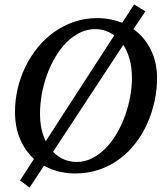

<svg xmlns="http://www.w3.org/2000/svg" viewBox="-20 -769 750 869"><path d="M577.1 -417Q577.1 -462.9 566.9 -500Q556.6 -537.1 538.1 -565.9L220.2 -82Q242.2 -59.1 269.3 -47.6Q296.4 -36.1 327.1 -36.1Q363.8 -36.1 396.5 -52.5Q429.2 -68.8 457 -96.9Q484.9 -125 507.1 -162.6Q529.3 -200.2 544.9 -242.4Q560.5 -284.7 568.8 -329.3Q577.1 -374 577.1 -417ZM497.1 -608.9Q478.5 -622.6 456.8 -629.9Q435.1 -637.2 411.1 -637.2Q374.5 -637.2 341.8 -621.1Q309.1 -605 281.2 -577.1Q253.4 -549.3 231.2 -512Q209 -474.6 193.4 -432.1Q177.7 -389.6 169.4 -344Q161.1 -298.3 161.1 -253.9Q161.1 -181.6 187 -129.9ZM690.9 -417Q690.9 -364.3 679.7 -311.8Q668.5 -259.3 647 -210.9Q625.5 -162.6 593.8 -121.3Q562 -80.1 520.8 -49.3Q479.5 -18.6 429 -1.2Q378.4 16.1 319.8 16.1Q280.3 16.1 244.9 7.1Q209.5 -2 179.2 -19L113.8 80.1L70.8 47.9L133.8 -49.8Q93.3 -86.9 70.6 -140.4Q47.9 -193.8 47.9 -262.2Q47.9 -315.9 60.1 -368.2Q72.3 -420.4 95.5 -467.8Q118.7 -515.1 151.6 -555.2Q184.6 -595.2 225.8 -624.5Q267.1 -653.8 316.2 -670.4Q365.2 -687 419.9 -687Q451.7 -687 480 -681.4Q508.3 -675.8 533.2 -666L586.9 -749L638.2 -717.8L584 -637.2Q635.3 -600.1 663.1 -542.7Q690.9 -485.4 690.9 -417Z"/></svg>

Font: Charis SIL APac
Style: Italic
Weight: 400
Italic angle: -11°
Foundry: SIL International
Version: Version 5.000